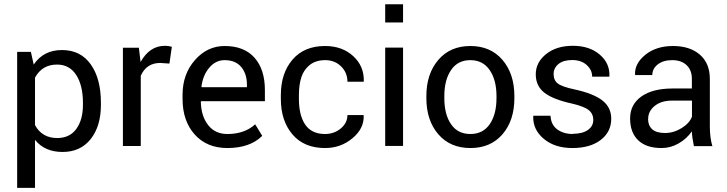

<svg xmlns="http://www.w3.org/2000/svg" viewBox="-20 -706 3518 929"><path d="M468.3 -208.5V-199.2Q468.3 -95.2 418.7 -33Q369.1 29.3 282.7 29.3Q196.3 29.3 149.4 -29.3V203.1H63V-455.1H129.4L143.1 -393.6Q190.4 -463.9 280 -463.9Q369.6 -463.9 418.9 -394.8Q468.3 -325.7 468.3 -208.5ZM381.3 -199.2V-208.5Q381.3 -292.5 348.9 -343Q316.4 -393.6 255.9 -393.6Q184.1 -393.6 149.4 -330.6V-100.6Q183.6 -38.1 256.8 -38.1Q316.9 -38.1 349.1 -82Q381.3 -126 381.3 -199.2Z M661.1 0.5H574.7V-475.1H651.9L660.2 -405.8Q703.6 -484.4 778.3 -484.4Q795.9 -484.4 811.5 -479.5L799.8 -398.4L755.4 -401.4Q688.5 -401.4 661.1 -339.4Z M1174.8 -295.4Q1174.8 -349.1 1147 -382.1Q1119.1 -415 1066.9 -415Q1023.9 -415 992.9 -378.9Q961.9 -342.8 954.6 -286.6L955.6 -284.2H1174.8ZM1080.1 10.3Q981 10.3 922.1 -55.2Q863.3 -120.6 863.3 -227.5V-247.1Q863.3 -347.2 923.1 -415.3Q982.9 -483.4 1066.9 -483.4Q1161.6 -483.4 1211.7 -426.5Q1261.7 -369.6 1261.7 -270.5V-216.3H953.1L951.7 -214.4Q953.1 -144 987.1 -100.8Q1021 -57.6 1080.1 -57.6Q1163.1 -57.6 1214.8 -104.5L1249 -48.3H1248.5Q1189 10.3 1080.1 10.3Z M1426.3 -227.5Q1426.3 -150.9 1454.6 -106.4Q1485.4 -57.6 1552.7 -57.6Q1596.7 -57.6 1628.9 -84.5Q1661.1 -111.3 1661.1 -149.4H1738.8L1739.7 -146.5Q1742.2 -84.5 1685.5 -37.1Q1628.9 10.3 1552.7 10.3Q1451.2 10.3 1395 -55.7Q1338.9 -121.6 1338.9 -227.5V-246.1Q1338.9 -351.6 1395.3 -417.5Q1451.7 -483.4 1552.7 -483.4Q1635.7 -483.4 1689 -434.6Q1742.2 -385.7 1740.2 -313L1739.3 -310.5H1661.1Q1661.1 -354.5 1630.4 -384.8Q1599.6 -415 1554 -415Q1508.3 -415 1479.2 -392.1Q1450.2 -369.1 1438.2 -332.5Q1426.3 -295.9 1426.3 -246.1Z M1930.2 -475.6V0H1843.8V-475.6ZM1930.2 -685.5V-597.2H1843.8V-685.5Z M2129.9 -241.2V-231.4Q2129.9 -152.3 2162.4 -105Q2194.8 -57.6 2255.9 -57.6Q2316.9 -57.6 2349.6 -105.2Q2382.3 -152.8 2382.3 -231.4V-241.2Q2382.3 -318.8 2349.4 -366.9Q2316.4 -415 2255.6 -415Q2194.8 -415 2162.4 -366.9Q2129.9 -318.8 2129.9 -241.2ZM2043 -231.4V-241.2Q2043 -348.6 2100.6 -416Q2158.2 -483.4 2255.9 -483.4Q2353.5 -483.4 2411.1 -416.3Q2468.8 -349.1 2468.8 -241.2V-231.4Q2468.8 -123 2411.4 -56.4Q2354 10.3 2256.1 10.3Q2158.2 10.3 2100.6 -56.6Q2043 -123.5 2043 -231.4Z M2746.6 -205.1Q2656.7 -224.6 2614.5 -257.1Q2572.3 -289.6 2572.3 -346.7Q2572.3 -403.8 2622.1 -444.1Q2671.9 -484.4 2752 -484.4Q2832 -484.4 2881.6 -442.1Q2931.2 -399.9 2928.7 -337.4L2927.7 -335H2845.2Q2845.2 -367.7 2818.6 -391.6Q2792 -415.5 2748.8 -415.5Q2705.6 -415.5 2682.1 -396.2Q2658.7 -377 2658.7 -347.2Q2658.7 -317.4 2679.2 -301.8Q2699.7 -286.1 2759.8 -273.4Q2851.6 -253.4 2894.5 -220Q2937.5 -186.5 2937.5 -131.3Q2937.5 -67.9 2886.5 -28.8Q2835.4 10.3 2749.5 10.3Q2663.6 10.3 2610.6 -34.7Q2557.6 -79.6 2560.1 -143.6L2561 -146H2643.6Q2646 -102.1 2676.5 -79.8Q2707 -57.6 2752.9 -57.6L2752 -58.6Q2797.9 -58.6 2824.2 -76.9Q2850.6 -95.2 2850.6 -125.5Q2850.6 -155.8 2828.1 -173.6Q2805.7 -191.4 2746.6 -205.1Z M3181.2 10.3Q3106.9 10.3 3067.9 -27.3Q3028.8 -64.9 3028.8 -132.8Q3028.8 -200.7 3083.5 -239.3Q3138.2 -277.8 3233.9 -277.8H3327.6V-324.7Q3327.6 -366.7 3302 -390.9Q3276.4 -415 3232.7 -415Q3189 -415 3162.6 -394.3Q3136.2 -373.5 3136.2 -342.8H3053.7L3052.7 -345.2Q3050.3 -398.9 3102.8 -441.2Q3155.3 -483.4 3236.6 -483.4Q3317.9 -483.4 3366.2 -441.7Q3414.6 -399.9 3414.6 -323.7V-94.7Q3414.6 -39.6 3426.8 1H3337.4Q3328.1 -44.4 3327.6 -70.3Q3302.2 -34.2 3263.4 -12Q3224.6 10.3 3181.2 10.3ZM3116.2 -130.9H3115.7Q3115.7 -98.6 3135.7 -80.6Q3155.8 -62.5 3197.8 -62.5Q3239.7 -62.5 3278.1 -86.2Q3316.4 -109.9 3328.1 -141.6V-219.2H3231.4Q3179.7 -219.2 3147.9 -193.6Q3116.2 -168 3116.2 -130.9Z"/></svg>

Font: Yantramanav
Style: Regular
Weight: 400
Version: Version 1.001;PS 1.0;hotconv 1.0.72;makeotf.lib2.5.5900; ttf